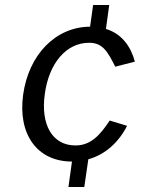

<svg xmlns="http://www.w3.org/2000/svg" viewBox="-20 -743 574 763"><path d="M280 -165C188 -165 141 -247 158 -369C174 -490 242 -573 334 -573C389 -573 408 -537 438 -478L516 -498C500 -558 464 -609 401 -628L414 -723H350L338 -637C200 -636 94 -525 72 -367C50 -209 128 -101 266 -101L252 0H315L331 -110C399 -129 452 -178 485 -243L416 -264C377 -205 340 -165 280 -165Z"/></svg>

Font: United Sans
Style: Italic
Weight: 400
Italic angle: -8°
Designer: Pablo Impallari, Rodrigo Fuenzalida (Modified by Dan O. Williams)
Version: Version 1.000;PS 001.000;hotconv 1.0.88;makeotf.lib2.5.64775